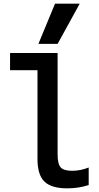

<svg xmlns="http://www.w3.org/2000/svg" viewBox="-20 -1020 540 1050"><path d="M348 10Q261 10 223 -27Q185 -64 185 -150V-636H35V-730H295V-176Q295 -124 311.5 -105Q328 -86 374 -86Q400 -86 422.5 -91Q445 -96 465 -104V-8Q437 1 408 5.5Q379 10 348 10ZM295 -780H190L281 -1000H416Z"/></svg>

Font: M PLUS 1 Code Medium
Style: Regular
Weight: 500
Designer: Coji Morishita
Foundry: UNDERFOREST DESIGN
Version: Version 1.002